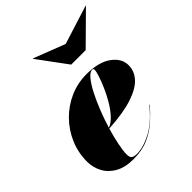

<svg xmlns="http://www.w3.org/2000/svg" viewBox="-202 -849 986 986"><g transform="rotate(-45 291.0 -356.0)"><path d="M370 -655 580.5 -721.5 582 -720 420 -560H315L197 -720L198.5 -721.5ZM190 -32.5Q190 -11.5 199.5 -4.2Q209 3 229 3Q277 3 336.5 -28.2Q396 -59.5 452.5 -131L454.5 -129.5Q427.5 -97 392 -64.8Q356.5 -32.5 309.2 -11.2Q262 10 198.5 10Q138 10 98.5 -12.2Q59 -34.5 39.5 -71Q20 -107.5 20 -150Q20 -215.5 45 -273.5Q70 -331.5 113.8 -375.8Q157.5 -420 214.5 -445Q271.5 -470 335.5 -470Q423.5 -470 472.5 -434.8Q521.5 -399.5 521.5 -349Q521.5 -307.5 491.8 -273.8Q462 -240 396 -218Q330 -196 221 -189.5Q207 -142 198.5 -100.2Q190 -58.5 190 -32.5ZM373 -465.5Q356 -465.5 336 -441.5Q316 -417.5 295.5 -377.8Q275 -338 256 -290Q237 -242 222.5 -194Q248.5 -203.5 272 -229.8Q295.5 -256 315.5 -290.2Q335.5 -324.5 350.2 -358.8Q365 -393 373.2 -419.2Q381.5 -445.5 381.5 -455Q381.5 -465.5 373 -465.5Z"/></g></svg>

Font: Bodoni* 72pt Fatface
Style: Italic
Weight: 900
Italic angle: -13°
Version: Version 2.3